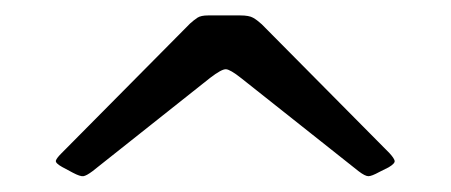

<svg xmlns="http://www.w3.org/2000/svg" viewBox="-20 -790 585 249"><path d="M252.5 -689 100 -568Q92 -562 88 -561.5Q84 -561 74.5 -566L60.5 -573.5Q51.5 -578.5 52.5 -581.8Q53.5 -585 59.5 -591L226.5 -759.5Q231.5 -764 236 -767Q240.5 -770 250 -770H291.5Q303 -770 308.2 -767Q313.5 -764 319.5 -758.5L485 -591.5Q491 -585 491.8 -581.5Q492.5 -578 484 -573L472 -567Q462 -561.5 457.8 -561.5Q453.5 -561.5 445 -568L293 -688.5Q278.5 -700 273 -700.2Q267.5 -700.5 252.5 -689Z"/></svg>

Font: Besley* Medium
Style: Regular
Weight: 500
Designer: Owen Earl
Foundry: indestructible type*
Version: Version 3.000; ttfautohint (v1.8.3)